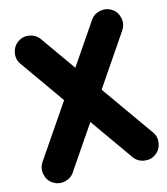

<svg xmlns="http://www.w3.org/2000/svg" viewBox="-120 -830 878 1008"><g transform="rotate(-15 319.0 -326.0)"><path d="M43 69.3C62 82 83 86.4 106 82C128.9 77.6 147 66.4 159.7 47.4L317.9 -185.1L483.9 50.3C497.1 68.8 515.1 80.1 538.6 84C561.5 87.9 582.5 83.5 601.1 70.3C619.6 57.1 630.9 39.1 635.3 16.1C639.2 -7.3 634.8 -27.8 621.6 -46.4L418.9 -333.5L604 -606C616.7 -625 621.1 -646 616.7 -668.9C612.3 -691.9 601.1 -710 582 -722.7C563 -735.4 542 -739.7 519 -735.4C496.1 -731 478 -719.7 465.3 -700.7L315.4 -480.5L180.2 -671.9C167 -690.4 148.9 -701.7 126 -706.1C102.5 -710 81.5 -705.6 63 -692.4C44.4 -679.2 33.2 -661.1 28.8 -638.2C24.4 -614.7 29.3 -593.8 42.5 -575.2L214.4 -331.5L21 -47.4C8.3 -28.3 3.9 -7.3 8.3 15.6C12.7 38.6 23.9 56.6 43 69.3Z"/></g></svg>

Font: Mikhak Black
Style: Regular
Weight: 900
Designer: Amin Abedi
Version: Version 3.2